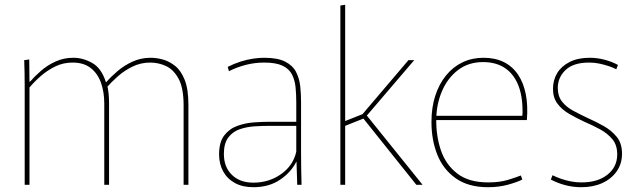

<svg xmlns="http://www.w3.org/2000/svg" viewBox="-20 -771 2666 801"><path d="M83 -411Q83 -441 82.5 -466.5Q82 -492 81 -520L102 -523L103 -430H105Q125 -453 151.5 -476Q178 -499 212 -514.5Q246 -530 286 -530Q326 -530 364.5 -508.5Q403 -487 422 -428H423Q443 -451 470.5 -474.5Q498 -498 533 -514Q568 -530 609 -530Q632 -530 658.5 -523Q685 -516 710 -496.5Q735 -477 750.5 -438Q766 -399 766 -334V0H746V-331Q746 -404 725 -442.5Q704 -481 672.5 -495.5Q641 -510 607 -510Q567 -510 532.5 -493Q498 -476 471 -452Q444 -428 425 -406L427 -416Q431 -400 433 -381Q435 -362 435 -341V0H415V-339Q415 -388 401 -426.5Q387 -465 358 -487.5Q329 -510 283 -510Q244 -510 211 -494Q178 -478 150.5 -454Q123 -430 103 -406V0H83Z M1037 10Q992 10 960 -7.5Q928 -25 911 -56Q894 -87 894 -127Q894 -178 915.5 -206Q937 -234 970.5 -246Q1004 -258 1040.5 -260.5Q1077 -263 1107 -263H1216V-345Q1216 -378 1213 -407.5Q1210 -437 1198 -460.5Q1186 -484 1158.5 -497Q1131 -510 1082 -510Q1043 -510 1006 -500.5Q969 -491 935 -474L930 -492Q958 -506 985 -514.5Q1012 -523 1037 -526.5Q1062 -530 1082 -530Q1138 -530 1169.5 -514Q1201 -498 1215 -471Q1229 -444 1232.5 -411.5Q1236 -379 1236 -346V-134Q1236 -106 1236.5 -69Q1237 -32 1238 0H1220L1217 -96H1216Q1194 -52 1148 -21Q1102 10 1037 10ZM1037 -9Q1102 -9 1152.5 -44.5Q1203 -80 1216 -138V-246H1104Q1076 -246 1043 -244Q1010 -242 980.5 -232Q951 -222 932.5 -197.5Q914 -173 914 -129Q914 -74 947.5 -41.5Q981 -9 1037 -9Z M1400 -748 1420 -751V-266L1498 -297L1484 -285L1684 -520H1708L1502 -279L1503 -298L1743 0H1717L1490 -284L1503 -279L1420 -246V0H1400Z M2016 10Q1934 10 1881.5 -27Q1829 -64 1804.5 -125.5Q1780 -187 1780 -262Q1780 -323 1796 -372Q1812 -421 1841 -456.5Q1870 -492 1909.5 -511Q1949 -530 1997 -530Q2046 -530 2082 -512Q2118 -494 2141 -460Q2164 -426 2173.5 -378Q2183 -330 2178 -270H1795L1800 -274Q1799 -205 1819 -145Q1839 -85 1887 -47.5Q1935 -10 2017 -10Q2065 -10 2100.5 -21Q2136 -32 2153 -39L2159 -22Q2140 -12 2101 -1Q2062 10 2016 10ZM1796 -288H2159Q2160 -294 2160 -299.5Q2160 -305 2160 -307Q2160 -374 2140.5 -419.5Q2121 -465 2084.5 -488.5Q2048 -512 1995 -512Q1934 -512 1890.5 -478.5Q1847 -445 1824 -391Q1801 -337 1800 -275Z M2405 10Q2371 10 2338.5 1.5Q2306 -7 2278 -22L2285 -40Q2301 -32 2321 -25Q2341 -18 2362.5 -14Q2384 -10 2406 -10Q2474 -10 2514.5 -42.5Q2555 -75 2555 -127Q2555 -166 2534.5 -190.5Q2514 -215 2482.5 -232Q2451 -249 2416 -264Q2384 -279 2354.5 -296Q2325 -313 2306 -338Q2287 -363 2287 -400Q2287 -437 2304.5 -466Q2322 -495 2356.5 -512.5Q2391 -530 2440 -530Q2472 -530 2503.5 -521.5Q2535 -513 2558 -500L2551 -482Q2538 -489 2520 -495Q2502 -501 2481.5 -505.5Q2461 -510 2438 -510Q2372 -510 2339.5 -479Q2307 -448 2307 -404Q2307 -370 2324.5 -347.5Q2342 -325 2370.5 -309.5Q2399 -294 2431 -279Q2465 -264 2498 -245.5Q2531 -227 2553 -200Q2575 -173 2575 -130Q2575 -88 2553 -56.5Q2531 -25 2493 -7.5Q2455 10 2405 10Z"/></svg>

Font: Murecho Thin Thin
Style: Regular
Weight: 250
Version: Version 1.010